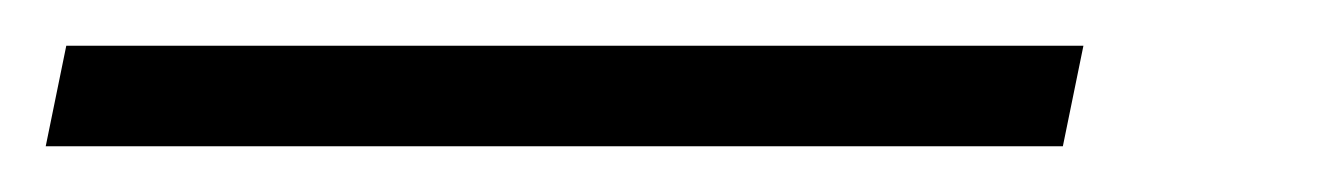

<svg xmlns="http://www.w3.org/2000/svg" viewBox="-72 89 587 84"><path d="M-52 153 -43 109H402L393 153Z"/></svg>

Font: IBM Plex Sans Condensed Light
Style: Italic
Weight: 300
Width: 3
Italic angle: -11°
Designer: Mike Abbink, Paul van der Laan, Pieter van Rosmalen
Foundry: Bold Monday
Version: Version 1.3